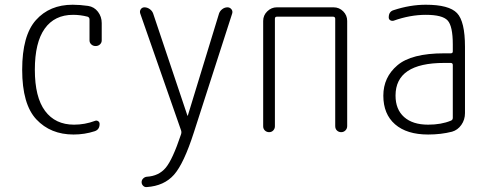

<svg xmlns="http://www.w3.org/2000/svg" viewBox="-20 -550 2040 799"><path d="M286.1 9.8Q190.4 9.8 131.3 -53.2Q72.3 -116.2 72.3 -259.8Q72.3 -402.3 129.4 -466.3Q186.5 -530.3 282.2 -530.3Q312.5 -530.3 346.7 -525.4Q372.1 -521.5 387.7 -501Q403.3 -480.5 403.3 -454.1V-381.8Q403.3 -372.1 396 -365.2Q388.7 -358.4 377.9 -358.4Q367.2 -358.4 359.9 -365.2Q352.5 -372.1 352.5 -381.8V-468.8Q352.5 -477.5 344.7 -480.5Q314.5 -488.3 284.2 -488.3Q207 -488.3 166 -430.7Q125 -373 125 -259.8Q125 -145.5 167.5 -88.4Q210 -31.2 288.1 -31.2Q333 -31.2 375 -46.9Q381.8 -49.8 388.2 -45.9Q394.5 -42 394.5 -34.2Q394.5 -10.7 374 -3.9Q332 9.8 286.1 9.8Z M733.4 -7.8 563.5 -494.1Q560.5 -503.9 565.9 -511.7Q571.3 -519.5 581.1 -519.5Q592.8 -519.5 603 -512.2Q613.3 -504.9 617.2 -494.1L759.8 -69.3Q759.8 -68.4 760.7 -68.4Q761.7 -68.4 761.7 -69.3L891.6 -494.1Q895.5 -504.9 905.3 -512.2Q915 -519.5 926.8 -519.5Q936.5 -519.5 942.9 -511.7Q949.2 -503.9 946.3 -494.1L787.1 0Q745.1 130.9 704.1 177.2Q663.1 223.6 590.8 228.5Q582 229.5 575.7 223.1Q569.3 216.8 569.3 208Q569.3 199.2 575.7 192.9Q582 186.5 590.8 185.5Q640.6 182.6 669.4 148.4Q698.2 114.3 733.4 8.8Q736.3 0 733.4 -7.8Z M1075.2 -24.4V-462.9Q1075.2 -486.3 1092.3 -502.9Q1109.4 -519.5 1131.8 -519.5H1368.2Q1391.6 -519.5 1408.2 -502.9Q1424.8 -486.3 1424.8 -462.9V-25.4Q1424.8 -14.6 1417.5 -7.3Q1410.2 0 1399.9 0Q1389.6 0 1382.3 -6.8Q1375 -13.7 1375 -25.4V-471.7Q1375 -479.5 1367.2 -480.5H1131.8Q1124 -480.5 1124 -471.7V-24.4Q1124 -14.6 1117.2 -7.3Q1110.4 0 1100.1 0Q1089.8 0 1082.5 -6.8Q1075.2 -13.7 1075.2 -24.4Z M1828.1 -288.1Q1626 -288.1 1626 -152.3Q1626 -94.7 1661.6 -63Q1697.3 -31.2 1761.7 -31.2Q1816.4 -31.2 1856.4 -47.9Q1864.3 -50.8 1864.3 -59.6V-279.3Q1864.3 -288.1 1855.5 -288.1ZM1761.7 9.8Q1672.9 9.8 1624 -32.7Q1575.2 -75.2 1575.2 -151.9Q1575.2 -228.5 1633.8 -278.3Q1692.4 -328.1 1828.1 -328.1H1855.5Q1864.3 -328.1 1864.3 -335.9V-365.2Q1864.3 -441.4 1842.8 -464.8Q1821.3 -488.3 1752 -488.3Q1686.5 -488.3 1618.2 -463.9Q1610.4 -461.9 1604 -465.8Q1597.7 -469.7 1597.7 -477.5Q1597.7 -502 1618.2 -507.8Q1686.5 -530.3 1752 -530.3Q1848.6 -530.3 1881.8 -495.6Q1915 -460.9 1915 -355.5V-79.1Q1915 -51.8 1899.9 -30.3Q1884.8 -8.8 1861.3 -2Q1815.4 9.8 1761.7 9.8Z"/></svg>

Font: Rounded Mgen+ 1mn light
Style: Regular
Weight: 200
Designer: [Source Han Sans]
Ryoko NISHIZUKA  (kana & ideographs); Paul D. Hunt (Latin, Greek & Cyrillic); Wenlong ZHANG  (bopomofo
Version: Version 1.059.20150602